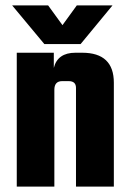

<svg xmlns="http://www.w3.org/2000/svg" viewBox="-20 -690 479 710"><path d="M259 -495H284Q401 -495 401 -384V0H261V-365Q261 -390 234 -390H210Q181 -390 181 -358V0H42V-495H179V-439Q193 -495 259 -495ZM278 -527H144L25 -670H158L211 -597L264 -670H396Z"/></svg>

Font: Teko Semibold
Style: Regular
Weight: 600
Designer: Manushi Parikh, Jonny Pinhorn
Foundry: Indian Type Foundry
Version: Version 1.105;PS 1.0;hotconv 1.0.78;makeotf.lib2.5.61930; tt